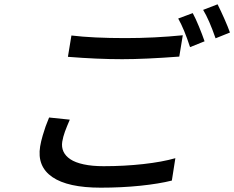

<svg xmlns="http://www.w3.org/2000/svg" viewBox="-20 -835 1088 892"><path d="M875.4 -774.1Q888.5 -750 904.1 -712.2Q919.7 -674.4 930.4 -643.1L862.9 -616.1Q835.9 -699.6 807.9 -748.9ZM990.8 -815Q1005.3 -786.2 1022.4 -747.7Q1039.4 -709.2 1048.3 -683.9L981.5 -657Q951.3 -744 923.7 -789.1ZM295.5 -571 311.8 -670.1Q411.9 -658 562.9 -658Q697.4 -658 829.2 -671.2L812.9 -572.1Q653.1 -560 547.6 -560Q432.2 -560 295.5 -571ZM208.1 -289.1 304.3 -279.1Q290.1 -246.4 281.6 -223.2Q273.1 -199.9 269.2 -176.8Q265.3 -151.6 274.7 -131Q284.1 -110.4 306.8 -95.2Q329.5 -79.9 369 -71.4Q408.4 -62.9 461.3 -62.9Q557.5 -62.9 646 -72.8Q734.4 -82.7 794.7 -100.1L778.4 3.9Q719.1 18.8 632.1 27.9Q545.1 36.9 447.8 36.9Q295.1 36.9 223.2 -12.4Q151.3 -61.8 166.5 -154.8Q170.5 -178.6 178.3 -205.1Q186.1 -231.5 191.9 -247.7Q197.8 -263.8 208.1 -289.1Z"/></svg>

Font: Karasuma Gothic
Style: Medium Italic
Weight: 500
Italic angle: 9.39998°
Designer: Rasmus Andersson / Ryoko Nishizuka
Foundry: Genbu
Version: Version 1.00